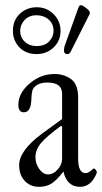

<svg xmlns="http://www.w3.org/2000/svg" viewBox="-20 -711 394 742"><path d="M241 -502Q227 -502 227 -517Q227 -519 229 -531L284 -684Q290 -698 309 -683Q332 -667 326 -656L255 -515Q250 -502 241 -502ZM122 -502Q80 -502 55 -528Q30 -554 30 -592Q30 -633 57 -658Q84 -683 122 -683Q161 -683 187.5 -656Q214 -629 214 -592Q214 -553 187 -527.5Q160 -502 122 -502ZM121 -533Q153 -533 170 -551Q187 -569 187 -592Q187 -619 168 -635.5Q149 -652 121 -652Q92 -652 75 -633.5Q58 -615 58 -592Q58 -566 76 -549.5Q94 -533 121 -533ZM131 11Q97 11 75.5 -12Q54 -35 54 -73Q54 -129 143 -195L220 -251V-349Q220 -392 163 -392Q124 -392 108 -368Q102 -357 101 -324Q99 -277 72 -277Q51 -277 51 -306Q51 -351 94 -388Q137 -425 191 -425Q227 -425 255 -405Q282 -385 282 -333V-97Q282 -42 311 -42Q323 -42 340 -59Q342 -61 346 -58.5Q350 -56 352.5 -51Q355 -46 354 -43Q333 11 289 11Q239 11 225 -48Q198 -13 178 -1Q158 11 131 11ZM166 -37Q186 -37 203 -56Q220 -75 220 -98V-221L216 -225Q158 -182 137.5 -157Q117 -132 117 -104Q117 -78 132 -57.5Q147 -37 166 -37Z"/></svg>

Font: Junicode Cond Light
Style: Regular
Weight: 300
Width: 3
Designer: Peter S. Baker
Version: Version 2.201